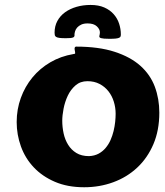

<svg xmlns="http://www.w3.org/2000/svg" viewBox="-20 -747 681 792"><path d="M327.1 25.4Q258.3 25.4 206.3 2.9Q154.3 -19.5 119.1 -56.9Q84 -94.2 66.4 -142.8Q48.8 -191.4 48.8 -243.7Q48.8 -295.9 65.9 -343Q83 -390.1 113.8 -427.5Q144.5 -464.8 187.5 -490Q230.5 -515.1 282.2 -523.9Q290 -524.4 290 -527.3Q290 -532.7 288.8 -537.4Q287.6 -542 287.6 -545.4Q287.6 -550.8 289.6 -552.7Q291.5 -554.7 293.9 -554.7Q387.2 -554.7 452.6 -533.4Q518.1 -512.2 559.1 -475.6Q600.1 -439 618.7 -389.2Q637.2 -339.4 637.2 -282.2Q637.2 -209.5 612.8 -152.3Q588.4 -95.2 546.1 -55.7Q503.9 -16.1 447.5 4.6Q391.1 25.4 327.1 25.4ZM236.8 -249Q236.8 -222.7 242.4 -196.8Q248 -170.9 261 -149.9Q273.9 -128.9 294.9 -116Q315.9 -103 347.2 -103Q369.6 -104 386.5 -113Q403.3 -122.1 415.5 -136.5Q427.7 -150.9 435.8 -168.9Q443.8 -187 448.5 -206.3Q453.1 -225.6 455.1 -244.1Q457 -262.7 457 -277.8Q457 -303.2 449.5 -327.6Q441.9 -352.1 427.2 -370.6Q412.6 -389.2 390.9 -400.6Q369.1 -412.1 340.8 -412.1Q311.5 -412.1 291.5 -394.8Q271.5 -377.4 259.5 -352.1Q247.6 -326.7 242.2 -298.6Q236.8 -270.5 236.8 -249ZM390.1 -600.1Q390.6 -602.5 391.4 -606Q392.1 -609.4 392.1 -613.3Q392.1 -626.5 379.4 -638.4Q366.7 -650.4 341.3 -650.4Q325.7 -650.4 315.2 -645.5Q304.7 -640.6 298.3 -633.3Q292 -626 289.6 -617.7Q287.1 -609.4 287.1 -602.1Q287.1 -601.6 287.4 -601.3Q287.6 -601.1 287.6 -600.6Q287.1 -598.1 285.9 -595.9Q284.7 -593.8 281 -592.3Q277.3 -590.8 270.5 -590.1Q263.7 -589.4 251.5 -589.4Q234.9 -589.4 225.6 -590.6Q216.3 -591.8 211.7 -594.7Q207 -597.7 206.1 -601.8Q205.1 -606 205.1 -611.8Q205.1 -639.2 216.6 -660.4Q228 -681.6 248.3 -696.3Q268.6 -710.9 295.7 -718.8Q322.8 -726.6 353.5 -726.6Q386.7 -726.6 410.4 -716.1Q434.1 -705.6 449.2 -688.2Q464.4 -670.9 471.4 -649.2Q478.5 -627.4 478.5 -605Q478.5 -600.1 477.3 -596.7Q476.1 -593.3 471.2 -591.1Q466.3 -588.9 457 -587.9Q447.8 -586.9 431.2 -586.9Q418 -586.9 409.9 -587.6Q401.9 -588.4 397.2 -589.6Q392.6 -590.8 391.1 -592.8Q389.6 -594.7 389.6 -597.2Q389.6 -598.1 389.9 -598.6Q390.1 -599.1 390.1 -600.1Z"/></svg>

Font: Carter One
Style: Regular
Weight: 400
Designer: vernon adams
Foundry: vernon adams
Version: Version 1.000